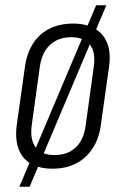

<svg xmlns="http://www.w3.org/2000/svg" viewBox="-20 -637 479 733"><path d="M181 7Q130 7 97 -12.5Q64 -32 50.5 -69.5Q37 -107 44 -160L75 -380Q82 -433 106 -470.5Q130 -508 169 -527.5Q208 -547 259 -547Q309 -547 342.5 -527.5Q376 -508 390 -470.5Q404 -433 396 -380L365 -160Q358 -107 333 -69.5Q308 -32 269.5 -12.5Q231 7 181 7ZM188 -45Q238 -45 269 -74Q300 -103 307 -158L338 -382Q346 -438 323 -466.5Q300 -495 251 -495Q219 -495 194 -482Q169 -469 153 -444Q137 -419 132 -382L101 -158Q94 -103 116.5 -74Q139 -45 188 -45ZM386 -617 93 76H54L347 -617Z"/></svg>

Font: Pathway Extreme Condensed Thin
Style: Italic
Weight: 250
Width: 3
Italic angle: -8°
Version: Version 1.001;gftools[0.9.26]